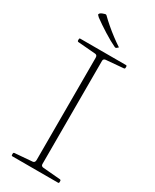

<svg xmlns="http://www.w3.org/2000/svg" viewBox="-231 -976 838 1036"><g transform="rotate(30 188.0 -458.0)"><path d="M246 -793 239 -787Q233 -784 229 -787Q195 -803 152 -830Q109 -857 75 -882Q69 -888 66 -891Q63 -894 64 -896.5Q65 -899 68 -903Q73 -907 80 -910Q87 -913 95 -915Q101 -917 105 -913Q124 -894 149 -872.5Q174 -851 200 -831.5Q226 -812 246 -799Q252 -796 246 -793ZM169 0V-733H207V0ZM46 0Q40 0 40 -6V-14Q40 -20 46 -21L156 -30Q163 -31 166 -36Q169 -41 169 -48V-222H207V-44Q207 -37 212 -33.5Q217 -30 224 -30L330 -21Q336 -20 336 -14V-6Q336 0 330 0ZM40 -727Q40 -733 46 -733H330Q336 -733 336 -727V-719Q336 -713 330 -712L224 -703Q217 -703 212 -699.5Q207 -696 207 -689V-511H169V-685Q169 -693 166 -697.5Q163 -702 156 -703L46 -712Q40 -713 40 -719Z"/></g></svg>

Font: Hahmlet Thin
Style: Regular
Weight: 250
Version: Version 1.002